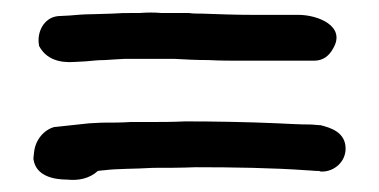

<svg xmlns="http://www.w3.org/2000/svg" viewBox="-20 -460 612 310"><path d="M34 -203C38 -175 68 -170 89 -170C107 -168 125 -172 138 -184C140 -184 144 -185 146 -185H147C171 -188 195 -187 227 -189C248 -189 272 -189 296 -190C355 -190 421 -189 476 -185H477C481 -185 486 -184 493 -184H495L498 -183H500C520 -183 538 -199 538 -220C538 -247 513 -254 497 -258H495C491 -258 486 -259 480 -259C465 -259 447 -260 426 -261C379 -263 328 -264 279 -264C258 -263 238 -263 218 -263H191C176 -262 162 -262 149 -262C139 -262 131 -261 126 -261H125C105 -259 87 -257 69 -255H68C52 -251 37 -235 35 -214C35 -213 34 -206 34 -205ZM43 -386C54 -365 75 -358 101 -360L119 -361C130 -362 139 -363 148 -363H149C160 -364 168 -364 182 -365H261C279 -364 296 -363 317 -363C335 -362 353 -362 372 -362H487C501 -362 511 -369 518 -382C539 -418 493 -436 462 -436H389C361 -436 334 -437 306 -438C299 -438 291 -438 285 -439H241C229 -440 218 -440 205 -439H194C182 -439 174 -439 161 -438C150 -438 137 -437 127 -437C116 -437 104 -436 93 -435L74 -434C51 -432 39 -408 43 -387Z"/></svg>

Font: Scribbler
Style: ExBd
Weight: 800
Designer: Mew Too
Foundry: Cannot Into Space Fonts
Version: Version 1.001